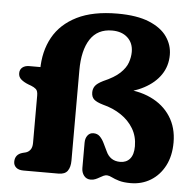

<svg xmlns="http://www.w3.org/2000/svg" viewBox="-52 -773 851 840"><g transform="rotate(5 373.5 -353.0)"><path d="M723.8 -179.5Q723.8 -244.8 692.7 -292.9Q661.7 -341.1 605.2 -367.6Q548.7 -394.2 472.4 -394.1L463 -374.4Q527.7 -384.1 575.1 -409.3Q622.6 -434.5 648.3 -472.6Q674.1 -510.7 674.1 -559.5Q674.1 -602.8 648.8 -639.2Q623.6 -675.6 570 -697.7Q516.4 -719.8 430.8 -719.8Q323.3 -719.8 253.2 -685Q183.1 -650.1 148.9 -588.4Q114.7 -526.6 114.7 -444.7V-415.2L128 -457.4H66.1Q47.3 -457.4 35.9 -448.2Q24.5 -438.9 24.5 -422.8Q24.5 -406 36.7 -395.6Q48.9 -385.1 68.5 -377.4L81.5 -372.6Q94.4 -367.6 103 -360.1Q111.5 -352.6 111.5 -332V-124.2Q111.5 -104.5 103.4 -93.8Q95.2 -83.1 82.9 -79.8L69.3 -76.4Q36.7 -67.2 36.7 -34.8Q36.7 -19.6 47.8 -9.8Q58.9 0 80.1 0H234.1Q262.4 0 274 -16.5Q285.7 -33.1 285.7 -61.6V-458Q285.7 -546.1 317.7 -595.1Q349.7 -644 413.5 -644Q456.4 -644 481.7 -620.6Q507.1 -597.2 507.1 -558.1Q507.1 -535.3 498.7 -511.2Q490.4 -487.2 466 -464.1Q441.7 -441.1 393.2 -420.2Q367 -407.1 358.6 -394.8Q350.2 -382.6 350.2 -367Q350.2 -346.9 361.8 -336.3Q373.5 -325.6 401.9 -317.4Q446.5 -306.2 481.3 -282.9Q516.2 -259.6 536.5 -225.6Q556.8 -191.5 556.8 -148.2Q556.8 -111.4 541 -93Q525.3 -74.6 498.2 -74.6Q475.7 -74.6 460 -85.2Q444.3 -95.9 435.7 -115.5L418.6 -150.8Q410.6 -167.4 399.6 -178.3Q388.7 -189.3 371.2 -189.3Q355.4 -189.3 345.7 -176.7Q336.1 -164.2 336.1 -145.2V-33.6Q336.1 -13.9 347 0.1Q357.9 14 376.8 14Q387.8 14 397.1 10Q406.5 6.1 414.8 1.1Q423.1 -3.8 431.1 -7.6Q439.2 -11.3 447.1 -10.9Q456.1 -10.5 468.3 -4.3Q480.6 2 500.5 8Q520.4 14 551.4 14Q600.7 14 639.5 -9.7Q678.4 -33.4 701.1 -76.8Q723.8 -120.3 723.8 -179.5Z"/></g></svg>

Font: Fraunces SuperSoft
Style: Regular
Weight: 900
Version: Version 1.000;[b76b70a41]